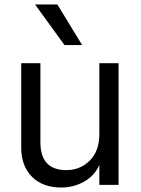

<svg xmlns="http://www.w3.org/2000/svg" viewBox="-20 -828 631 860"><path d="M511 0H425V-89Q403 -40 356 -14Q309 12 255 12Q171 12 123 -36.5Q75 -85 75 -167V-545H161V-191Q161 -66 277 -66Q339 -66 382 -108.5Q425 -151 425 -228V-545H511ZM269 -626 137 -808H237L348 -626Z"/></svg>

Font: Application
Style: Regular
Weight: 400
Designer: Wei Huang
Foundry: Wei Huang
Version: Version 0.012